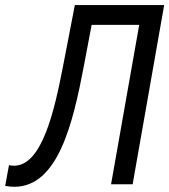

<svg xmlns="http://www.w3.org/2000/svg" viewBox="-45 -713 655 743"><path d="M10.3 9.8C179.2 9.8 237.3 -234.9 279.3 -456.5C291 -520 300.3 -569.3 309.6 -616.7H493.7L384.8 0H468.3L590.3 -693.4H244.6C231.4 -623 217.3 -552.7 199.2 -458C165 -281.2 117.2 -71.8 9.3 -71.8C2.9 -71.8 -3.4 -72.3 -10.3 -73.7L-24.9 6.3C-12.7 8.8 -1 9.8 10.3 9.8Z"/></svg>

Font: Cascadia Mono NF SemiLight
Style: Italic
Weight: 350
Italic angle: -10°
Monospace: yes
Designer: Aaron Bell
Foundry: Saja Typeworks
Version: Version 2404.023